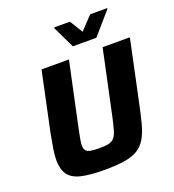

<svg xmlns="http://www.w3.org/2000/svg" viewBox="-159 -1021 1043 1152"><g transform="rotate(-20 362.5 -445.5)"><path d="M311 8Q215 8 160 -6Q105 -20 81.5 -54Q58 -88 58 -145Q58 -176 64.5 -217.5Q71 -259 81 -310L161 -688H336L248 -275Q241 -240 236.5 -216Q232 -192 232 -176Q232 -155 241 -144Q250 -133 270 -129Q290 -125 324 -125Q363 -125 385.5 -130Q408 -135 421.5 -150.5Q435 -166 443.5 -196Q452 -226 463 -275L551 -688H725L645 -310Q629 -233 614.5 -177.5Q600 -122 579 -86Q558 -50 525 -29.5Q492 -9 440.5 -0.5Q389 8 311 8ZM385 -754 318 -893 319 -899H419L470 -816L548 -899H658L656 -893L535 -754Z"/></g></svg>

Font: Saira Thin
Style: Bold Italic
Weight: 700
Italic angle: -12°
Version: Version 1.101